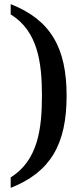

<svg xmlns="http://www.w3.org/2000/svg" viewBox="-20 -783 401 934"><path d="M32 80V131C227 54 304 -83 304 -317C304 -550 227 -686 32 -763V-713C165 -631 184 -476 184 -317C184 -158 165 -3 32 80Z"/></svg>

Font: Noto Serif Myanmar Medium
Style: Regular
Weight: 500
Designer: Ben Mitchell and the Monotype Design Team
Foundry: Monotype Imaging Inc.
Version: Version 2.106